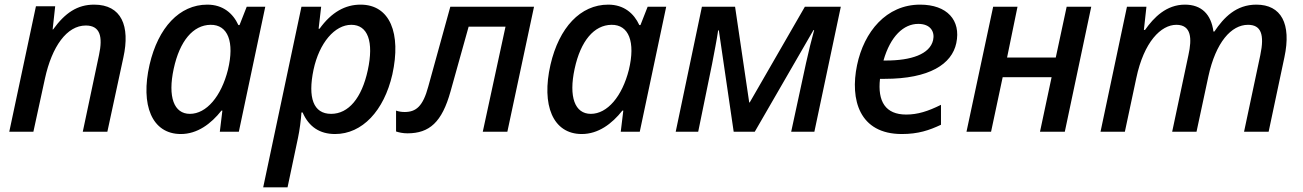

<svg xmlns="http://www.w3.org/2000/svg" viewBox="-20 -568 5621 828"><path d="M20 0H124L174 -230C204 -367 268 -458 350 -458C412 -458 424 -410 407 -331L337 0H443L512 -320C542 -456 504 -548 386 -548C314 -548 261 -513 209 -441H207L218 -541H135Z M760 10C831 10 890 -34 935 -91H939L928 0H1010L1124 -539H1044L1013 -460H1008C985 -510 942 -548 874 -548C754 -548 662 -449 625 -289C585 -115 635 10 760 10ZM799 -77C730 -77 703 -150 729 -271C755 -392 813 -460 888 -461C963 -462 992 -387 963 -267C934 -152 870 -77 799 -77Z M1115 240H1220L1265 27C1272 -5 1278 -52 1280 -83H1285C1312 -21 1359 10 1425 10C1542 10 1636 -90 1672 -247C1711 -424 1662 -548 1535 -548C1469 -548 1410 -516 1358 -444H1354L1365 -539H1280ZM1408 -77C1331 -77 1307 -147 1332 -267C1357 -384 1424 -461 1495 -461C1566 -461 1593 -389 1566 -265C1540 -145 1483 -77 1408 -77Z M1737 7C1832 7 1886 -41 1923 -174L2001 -453H2160L2062 0H2168L2283 -539H1922L1827 -195C1804 -109 1774 -85 1725 -85C1712 -85 1699 -87 1688 -91V-1C1700 3 1717 7 1737 7Z M2489 10C2560 10 2619 -34 2664 -91H2668L2657 0H2739L2853 -539H2773L2742 -460H2737C2714 -510 2671 -548 2603 -548C2483 -548 2391 -449 2354 -289C2314 -115 2364 10 2489 10ZM2528 -77C2459 -77 2432 -150 2458 -271C2484 -392 2542 -460 2617 -461C2692 -462 2721 -387 2692 -267C2663 -152 2599 -77 2528 -77Z M2894 0H2991L3051 -293C3060 -341 3071 -395 3077 -437H3080L3144 0H3235L3488 -438H3491C3480 -398 3467 -346 3456 -296L3392 0H3492L3606 -539H3451L3213 -126H3211L3150 -539H3007Z M3869 10C3940 10 3987 -6 4038 -30V-116C3982 -88 3937 -74 3888 -74C3799 -74 3764 -130 3775 -228H3795C3989 -228 4085 -292 4104 -382C4125 -481 4064 -548 3948 -548C3802 -548 3706 -431 3676 -287C3645 -138 3686 10 3869 10ZM3940 -465C3994 -465 4012 -430 4004 -395C3990 -334 3909 -307 3801 -307H3790C3820 -412 3877 -465 3940 -465Z M4148 0H4254L4304 -235H4515L4465 0H4572L4686 -539H4580L4533 -320H4323L4368 -539H4263Z M4726 0H4831L4880 -230C4913 -388 4987 -461 5053 -461C5118 -461 5121 -402 5105 -330L5035 0H5140L5191 -238C5223 -386 5290 -461 5362 -461C5418 -461 5434 -420 5415 -330L5345 0H5451L5519 -321C5550 -466 5505 -548 5398 -548C5311 -548 5258 -493 5217 -432H5213C5203 -506 5162 -548 5090 -548C5010 -548 4956 -493 4918 -439H4913L4924 -539H4840Z"/></svg>

Font: Noto Sans Medium
Style: Italic
Weight: 500
Italic angle: -12°
Designer: Monotype Design Team
Foundry: Monotype Imaging Inc.
Version: Version 2.013